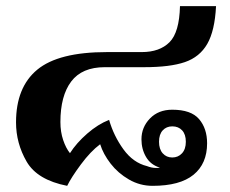

<svg xmlns="http://www.w3.org/2000/svg" viewBox="-20 -593 746 623"><path d="M32 -196Q32 -310 101 -367Q170 -424 327 -424H440Q498 -424 530 -456Q562 -488 564 -573H681Q677 -493 652.5 -450.5Q628 -408 580 -391.5Q532 -375 448 -375H320Q246 -375 211 -328.5Q176 -282 176 -197Q176 -165 185 -138.5Q194 -112 207 -96Q228 -129 263 -159.5Q298 -190 334 -204Q349 -152 380.5 -108.5Q412 -65 457 -54Q472 -48 487 -48Q495 -48 499 -49Q469 -58 454 -83.5Q439 -109 439 -141Q439 -180 466.5 -208.5Q494 -237 539 -237Q600 -237 626 -206.5Q652 -176 652 -128Q652 -62 608 -26Q564 10 475 10Q434 10 398.5 -10.5Q363 -31 339 -62Q315 -93 305 -125Q274 -102 242.5 -59.5Q211 -17 198 10Q101 -9 66.5 -68.5Q32 -128 32 -196ZM583 -133Q583 -157 571 -170Q559 -183 539 -183Q520 -183 508 -170Q496 -157 496 -133Q496 -109 508 -95.5Q520 -82 539 -82Q558 -82 570.5 -95.5Q583 -109 583 -133Z"/></svg>

Font: Trirong
Style: Bold
Weight: 700
Designer: Katatrad Team
Foundry: CadsonDemak
Version: Version 1.001